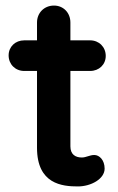

<svg xmlns="http://www.w3.org/2000/svg" viewBox="-20 -670 423 690"><path d="M11 -471C11 -439 35 -415 67 -415H113V-139C113 -8 204 0 260 0C307 0 356 -27 356 -64C356 -95 337 -113 319 -113C302 -113 290 -104 274 -104C251 -104 233 -115 233 -144V-415H304C336 -415 360 -438 360 -469C360 -501 336 -525 304 -525H233V-589C233 -624 208 -650 174 -650C139 -650 113 -624 113 -589V-525H67C35 -525 11 -502 11 -471Z"/></svg>

Font: Hotpoint
Style: Bold
Weight: 700
Designer: Andrew Paglinawan, Luciano Perondi, Riccardo Olocco
Foundry: CAST Cooperativa Anonima Servizi Tipografici
Version: Version 1.000;PS 2.1;hotconv 16.6.51;makeotf.lib2.5.65220